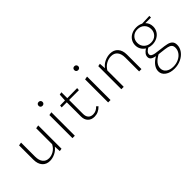

<svg xmlns="http://www.w3.org/2000/svg" viewBox="3 -1362 2396 2396"><g transform="rotate(-45 1200.5 -164.5)"><path d="M431 -414V-3L395 3L390 -80Q359 -39 313.5 -17.5Q268 4 223 4Q160 4 123 -38Q86 -80 86 -154V-407L128 -414V-166Q128 -101 157 -64.5Q186 -28 238 -28Q280 -28 321 -52Q362 -76 388 -125V-407Z M621 -407 663 -414V0H621ZM607 -583Q607 -599 616.5 -608.5Q626 -618 642 -618Q657 -618 667 -608.5Q677 -599 677 -583Q677 -568 667 -558.5Q657 -549 642 -549Q626 -549 616.5 -558.5Q607 -568 607 -583Z M1132 -51Q1077 7 1006 7Q951 7 919 -26Q887 -59 887 -114V-366H797L800 -397L887 -398L893 -496L928 -502V-398L1104 -400L1101 -366H928V-120Q928 -75 950.5 -50.5Q973 -26 1013 -26Q1069 -26 1111 -72Z M1251 -407 1293 -414V0H1251ZM1237 -583Q1237 -599 1246.5 -608.5Q1256 -618 1272 -618Q1287 -618 1297 -608.5Q1307 -599 1307 -583Q1307 -568 1297 -558.5Q1287 -549 1272 -549Q1256 -549 1246.5 -558.5Q1237 -568 1237 -583Z M1839 -257V0H1798V-244Q1798 -310 1768.5 -346.5Q1739 -383 1684 -383Q1640 -383 1597 -359.5Q1554 -336 1526 -289V0H1484V-407L1519 -414L1525 -330Q1557 -373 1604 -394Q1651 -415 1698 -415Q1763 -415 1801 -373Q1839 -331 1839 -257Z M2378 -371H2279Q2319 -331 2319 -272Q2319 -229 2297.5 -194Q2276 -159 2237.5 -139Q2199 -119 2152 -119Q2119 -119 2089 -130Q2062 -114 2048.5 -98.5Q2035 -83 2035 -65Q2035 -45 2051 -34.5Q2067 -24 2096.5 -18.5Q2126 -13 2183 -7Q2252 0 2289.5 9Q2327 18 2348 39.5Q2369 61 2369 101Q2369 152 2337.5 195Q2306 238 2252.5 263.5Q2199 289 2136 289Q2062 289 2014.5 255.5Q1967 222 1967 167Q1967 126 1995.5 86Q2024 46 2081 14Q2041 6 2019.5 -9.5Q1998 -25 1998 -53Q1998 -80 2013.5 -101Q2029 -122 2061 -143Q2029 -163 2011 -194.5Q1993 -226 1993 -265Q1993 -308 2014.5 -342Q2036 -376 2074.5 -395.5Q2113 -415 2160 -415Q2209 -415 2246 -395L2378 -400ZM2279 -266Q2279 -319 2244 -353Q2209 -387 2154 -387Q2101 -387 2067 -353.5Q2033 -320 2033 -268Q2033 -216 2068 -182Q2103 -148 2157 -148Q2211 -148 2245 -181.5Q2279 -215 2279 -266ZM2164 25Q2149 24 2121 20Q2011 80 2011 159Q2011 206 2047.5 233.5Q2084 261 2144 261Q2195 261 2237.5 240.5Q2280 220 2304 186Q2328 152 2328 112Q2328 79 2311 62.5Q2294 46 2262 39Q2230 32 2164 25Z"/></g></svg>

Font: Ysabeau Light
Style: Regular
Weight: 300
Designer: Christian Thalmann (Catharsis Fonts)
Version: Version 0.003